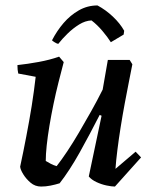

<svg xmlns="http://www.w3.org/2000/svg" viewBox="-20 -673 563 705"><path d="M131 12Q109 12 92.5 -2Q76 -16 65.5 -33Q55 -50 54 -61Q60 -88 65.5 -116Q71 -144 76.5 -172Q82 -200 87 -228.5Q92 -257 96.5 -284.5Q101 -312 104.5 -339Q108 -366 111 -391L47 -403Q44 -416 44 -434Q81 -438 122 -445.5Q163 -453 197 -465L214 -445Q205 -411 195 -371.5Q185 -332 176.5 -291Q168 -250 161.5 -211Q155 -172 151.5 -139Q148 -106 148 -82Q156 -77 166.5 -71.5Q177 -66 188 -63Q206 -86 227 -117.5Q248 -149 270 -186.5Q292 -224 314.5 -264Q337 -304 357 -344L376 -453H456L466 -437Q461 -411 453.5 -373.5Q446 -336 438 -293Q430 -250 423 -206Q416 -162 411 -122Q406 -82 404 -53L478 -116L498 -95L402 12Q390 12 371 8Q352 4 334 -4.5Q316 -13 306 -25L353 -248L346 -251Q328 -216 309.5 -181Q291 -146 272.5 -113Q254 -80 235.5 -51.5Q217 -23 199 0Q183 5 165.5 8.5Q148 12 131 12ZM338 -653Q368 -637 394.5 -612Q421 -587 436 -560L434 -546L387 -518Q375 -537 356 -559.5Q337 -582 316 -598Q293 -597 270.5 -583Q248 -569 228.5 -550Q209 -531 194 -512Q190 -512 181 -517.5Q172 -523 171 -525Q189 -560 213.5 -588.5Q238 -617 269.5 -635Q301 -653 338 -653Z"/></svg>

Font: Labrada Medium
Style: Italic
Weight: 500
Italic angle: -7°
Designer: Mercedes Jáuregui
Foundry: Omnibus-Type Team
Version: Version 1.000